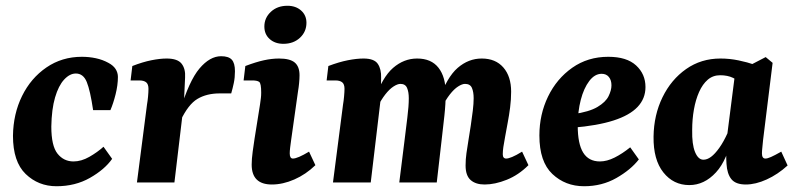

<svg xmlns="http://www.w3.org/2000/svg" viewBox="-20 -633 2765 666"><path d="M176 13Q113 13 69 -29.5Q25 -72 25 -162Q26 -238 56.5 -300Q87 -362 141 -399Q195 -436 264 -436Q289 -436 312.5 -431Q336 -426 356 -415Q373 -406 381 -393.5Q389 -381 389 -366Q389 -338 381 -306Q373 -274 363 -251H303Q293 -319 281 -348.5Q269 -378 243 -378Q222 -378 202.5 -357Q183 -336 171 -295Q159 -254 158 -194Q158 -127 179.5 -100Q201 -73 235 -73Q262 -73 290 -89Q318 -105 339 -124L369 -82Q343 -45 292 -16Q241 13 176 13Z M455 0 490 -271Q492 -282 493.5 -297.5Q495 -313 495 -325Q495 -341 487 -347.5Q479 -354 463 -354H433L439 -404Q475 -418 505 -424Q535 -430 558 -430Q596 -430 610 -412Q624 -394 622 -364L618 -277L585 0ZM604 -247Q636 -353 672 -395.5Q708 -438 747 -438Q773 -438 784 -426Q795 -414 795 -386Q795 -364 791 -345Q787 -326 782 -309H742Q697 -309 665 -290Q633 -271 606 -214Z M923 7Q853 7 853 -62Q853 -81 856.5 -107Q860 -133 863 -152L882 -271Q884 -286 885 -293.5Q886 -301 886 -312Q886 -344 879 -349Q872 -354 855 -354H825L831 -404Q868 -418 895.5 -424Q923 -430 948 -430Q986 -430 1002.5 -416Q1019 -402 1019 -372Q1019 -360 1017.5 -344.5Q1016 -329 1014 -318L990 -148Q988 -134 986.5 -121.5Q985 -109 985 -101Q985 -83 996 -83Q1004 -83 1018 -89Q1032 -95 1052 -107L1074 -60Q1041 -28 1001 -10.5Q961 7 923 7ZM963 -481Q934 -481 915.5 -497.5Q897 -514 897 -541Q897 -571 919.5 -592Q942 -613 977 -613Q1006 -613 1024.5 -596.5Q1043 -580 1043 -554Q1043 -523 1020.5 -502Q998 -481 963 -481Z M1661 7Q1630 7 1612.5 -8.5Q1595 -24 1595 -59Q1595 -81 1598 -101.5Q1601 -122 1605 -147Q1609 -171 1613 -197.5Q1617 -224 1620 -249Q1623 -274 1623 -292Q1623 -314 1617 -328Q1611 -342 1593 -342Q1583 -342 1569 -333Q1555 -324 1540.5 -305.5Q1526 -287 1512 -259L1502 -285Q1530 -365 1567.5 -397.5Q1605 -430 1651 -430Q1699 -430 1726 -399Q1753 -368 1753 -315Q1753 -288 1749.5 -260.5Q1746 -233 1741 -207Q1736 -181 1732 -158Q1728 -137 1726 -123Q1724 -109 1724 -98Q1724 -83 1736 -83Q1743 -83 1756.5 -88.5Q1770 -94 1791 -107L1813 -60Q1779 -26 1738 -9.5Q1697 7 1661 7ZM1135 0 1170 -271Q1172 -282 1173.5 -298.5Q1175 -315 1175 -325Q1175 -341 1167 -347.5Q1159 -354 1143 -354H1113L1119 -404Q1156 -418 1186.5 -424Q1217 -430 1241 -430Q1278 -430 1290.5 -411.5Q1303 -393 1302 -363L1301 -294L1266 0ZM1365 0 1383 -144Q1388 -186 1393 -225.5Q1398 -265 1398 -292Q1398 -314 1392 -328Q1386 -342 1369 -342Q1359 -342 1345 -333Q1331 -324 1316.5 -305.5Q1302 -287 1288 -259L1278 -285Q1306 -365 1343.5 -397.5Q1381 -430 1427 -430Q1476 -430 1501 -398Q1526 -366 1526 -310Q1526 -273 1521.5 -232Q1517 -191 1512 -148L1495 0Z M2090 -436Q2154 -436 2186.5 -406Q2219 -376 2219 -331Q2219 -291 2191.5 -262Q2164 -233 2108 -215Q2052 -197 1966 -190L1968 -237Q2024 -245 2052.5 -262Q2081 -279 2091 -299.5Q2101 -320 2101 -337Q2101 -355 2092 -366Q2083 -377 2067 -377Q2043 -377 2024 -352Q2005 -327 1994.5 -286.5Q1984 -246 1984 -197Q1984 -134 2003 -103.5Q2022 -73 2061 -73Q2085 -73 2112 -86.5Q2139 -100 2166 -122L2196 -80Q2168 -44 2118 -15.5Q2068 13 2006 13Q1941 13 1896 -29.5Q1851 -72 1851 -163Q1851 -236 1881 -298Q1911 -360 1965 -398Q2019 -436 2090 -436Z M2371 9Q2316 9 2281 -35Q2246 -79 2247 -159Q2248 -234 2278 -295.5Q2308 -357 2360 -393.5Q2412 -430 2479 -430Q2511 -430 2542 -423.5Q2573 -417 2596 -409L2560 -340Q2541 -354 2522.5 -363Q2504 -372 2478 -372Q2453 -372 2435 -356.5Q2417 -341 2405 -314Q2393 -287 2387 -253Q2381 -219 2381 -182Q2380 -132 2391 -105.5Q2402 -79 2420 -79Q2433 -79 2446.5 -89Q2460 -99 2475 -120Q2490 -141 2504 -172L2519 -165Q2504 -79 2463.5 -35Q2423 9 2371 9ZM2567 7Q2532 7 2517 -11.5Q2502 -30 2500 -65Q2499 -78 2499 -100Q2499 -122 2499 -137L2530 -380L2636 -435L2660 -415L2627 -148Q2626 -136 2624.5 -122.5Q2623 -109 2623 -101Q2623 -83 2635 -83Q2642 -83 2654.5 -88.5Q2667 -94 2690 -107L2712 -59Q2678 -28 2639.5 -10.5Q2601 7 2567 7Z"/></svg>

Font: Rasa
Style: Bold Italic
Weight: 700
Italic angle: -7.10001°
Designer: Anna Giedrys (Yrsa+Rasa design), David Brezina (Yrsa art-direction, Rasa art-direction, design)
Foundry: Rosetta Type Foundry
Version: Version 2.004